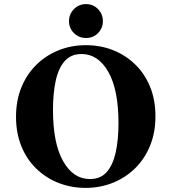

<svg xmlns="http://www.w3.org/2000/svg" viewBox="-20 -900 835 935"><path d="M398 -680Q469 -680 530 -656Q591 -632 638 -586.5Q685 -541 711 -477Q737 -413 737 -334Q737 -255 711 -191Q685 -127 638.5 -81Q592 -35 530 -10Q468 15 397 15Q327 15 265.5 -9Q204 -33 157 -78.5Q110 -124 84 -188Q58 -252 58 -331Q58 -410 84 -474Q110 -538 156.5 -584Q203 -630 265 -655Q327 -680 398 -680ZM418 -28Q470 -28 500 -62.5Q530 -97 543.5 -158Q557 -219 557 -300Q557 -463 507.5 -550Q458 -637 377 -637Q326 -637 295.5 -603Q265 -569 251.5 -507.5Q238 -446 238 -365Q238 -202 287.5 -115Q337 -28 418 -28ZM399 -715Q364 -715 340 -739Q316 -763 316 -797Q316 -831 340 -855.5Q364 -880 399 -880Q434 -880 457.5 -855.5Q481 -831 481 -797Q481 -763 457.5 -739Q434 -715 399 -715Z"/></svg>

Font: Bona Nova
Style: Bold
Weight: 700
Designer: Mateusz Machalski
Foundry: Capitalics
Version: Version 4.001; ttfautohint (v1.8.3)